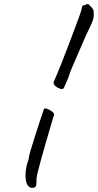

<svg xmlns="http://www.w3.org/2000/svg" viewBox="-20 -784 482 946"><path d="M243 -208Q160 71 160 96.5Q160 122 158.5 129Q157 136 150 140Q121 148 110.5 116Q100 84 112 28Q123 -1 123 -14Q126 -30 152 -111.5Q178 -193 195 -242Q196 -257 223 -243Q254 -226 245 -213ZM383 -743Q383 -759 399 -759Q404 -764 415 -764L431 -748Q442 -738 442 -721Q442 -704 441 -698.5Q440 -693 439 -688.5Q438 -684 434 -675Q430 -666 427 -659Q424 -652 415 -633.5Q406 -615 400.5 -602.5Q395 -590 375.5 -545Q356 -500 339.5 -461.5Q323 -423 323 -421Q323 -419 321.5 -414.5Q320 -410 317 -402Q311 -388 297 -356Q292 -338 267 -350.5Q242 -363 244 -379Q245 -382 260 -416Q275 -450 329 -591.5Q383 -733 383 -743Z"/></svg>

Font: Caveat
Style: Regular
Weight: 400
Designer: Pablo Impallari
Foundry: Creative Lab NY
Version: Version 1.096; ttfautohint (v1.3)